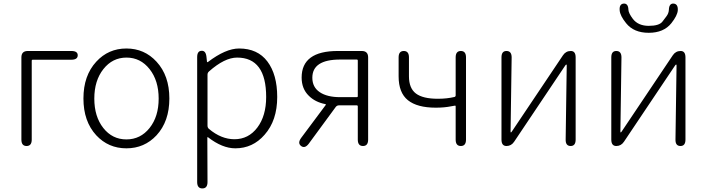

<svg xmlns="http://www.w3.org/2000/svg" viewBox="-20 -819 3965 1077"><path d="M129 0Q100 0 100 -36V-497Q100 -533 136 -533H380Q416 -533 416 -509Q416 -484 380 -484H163Q158 -484 158 -479V-36Q158 0 129 0Z M520 -60Q448 -138 448 -266.5Q448 -395 520 -473Q588 -547 689 -547Q790 -547 858 -473Q930 -395 930 -266.5Q930 -138 858 -60Q790 13 689 13Q588 13 520 -60ZM559.5 -101Q610 -37 689 -37Q768 -37 819 -101Q870 -165 870 -266Q870 -367 819 -431.5Q768 -496 689.5 -496Q611 -496 560 -431.5Q509 -367 509 -266Q509 -165 559.5 -101Z M1115 238Q1086 238 1086 202V-498Q1086 -533 1110 -534Q1134 -536 1138 -501L1141 -473Q1142 -468 1146 -471Q1246 -547 1321 -547Q1425 -547 1480 -474Q1535 -401 1535 -275Q1535 -143 1464 -63Q1398 13 1300 13Q1227 13 1147 -49Q1143 -52 1143 -47L1144 202Q1144 238 1115 238ZM1295 -38Q1374 -38 1423.5 -103.5Q1473 -169 1473 -275Q1473 -496 1310 -496Q1240 -496 1152 -418Q1144 -411 1144 -400V-114Q1144 -103 1152 -96Q1221 -38 1295 -38Z M1669 0Q1648 -16 1669 -45L1807 -230Q1810 -234 1805 -235Q1748 -246 1712 -282Q1672 -321 1672 -384Q1672 -533 1875 -533H2009Q2045 -533 2045 -497V-36Q2045 0 2016 0Q1987 0 1987 -36V-223Q1987 -228 1982 -228H1881Q1871 -228 1864 -220L1712 -13Q1690 16 1669 0ZM1888 -274H1982Q1987 -274 1987 -279V-480Q1987 -485 1982 -485H1888Q1732 -485 1732 -383Q1732 -330 1773.5 -302Q1815 -274 1888 -274Z M2565 0Q2536 0 2536 -36V-222Q2536 -227 2532.5 -226.5Q2529 -226 2512 -223Q2473 -215 2425 -215Q2320 -215 2268 -257Q2216 -299 2216 -391V-497Q2216 -533 2245 -533Q2274 -533 2274 -497V-391Q2274 -324 2313 -294.5Q2352 -265 2436 -265Q2487 -265 2529 -275Q2536 -277 2536 -284V-497Q2536 -533 2565 -533Q2594 -533 2594 -497V-36Q2594 0 2565 0Z M2821 0Q2793 0 2793 -36V-497Q2793 -533 2821 -533Q2850 -533 2850 -497L2844 -81Q2844 -76 2846 -76Q2848 -76 2853 -84L3138 -509Q3154 -533 3182 -533Q3209 -533 3209 -497V-36Q3209 0 3181 0Q3152 0 3153 -37L3159 -452Q3159 -457 3156.5 -457Q3154 -457 3149 -449L2864 -24Q2848 0 2821 0Z M3437 0Q3409 0 3409 -36V-497Q3409 -533 3437 -533Q3466 -533 3466 -497L3460 -81Q3460 -76 3462 -76Q3464 -76 3469 -84L3754 -509Q3770 -533 3798 -533Q3825 -533 3825 -497V-36Q3825 0 3797 0Q3768 0 3769 -37L3775 -452Q3775 -457 3772.5 -457Q3770 -457 3765 -449L3480 -24Q3464 0 3437 0ZM3492 -689Q3458 -731 3456 -761Q3453 -797 3479 -799Q3504 -800 3505 -764Q3506 -745 3530 -713Q3560 -674 3619 -674Q3678 -674 3696 -698Q3707 -713 3718 -727Q3731 -744 3732 -764Q3733 -800 3758 -799Q3784 -797 3782 -761Q3780 -732 3746 -689Q3703 -635 3619 -635Q3535 -635 3492 -689Z"/></svg>

Font: Resource Han Rounded JP Light
Style: Regular
Weight: 300
Designer: Cyano Hao (round all glyphs); Ryoko NISHIZUKA 西塚涼子 (kana, bopomofo & ideographs); Paul D. Hunt (Latin, Greek & Cyrillic)
Foundry: Cyano Hao
Version: 0.990